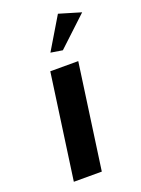

<svg xmlns="http://www.w3.org/2000/svg" viewBox="-140 -794 632 858"><g transform="rotate(-20 176.0 -365.0)"><path d="M352 -699 213 -569 157 -578 248 -730ZM191 0H58L128 -500H261Z"/></g></svg>

Font: Arsenal
Style: Bold Italic
Weight: 700
Italic angle: -9.10001°
Designer: Andrij Shevchenko
Foundry: Stairsfor
Version: Version 2.001;PS 002.001;hotconv 1.0.88;makeotf.lib2.5.64775